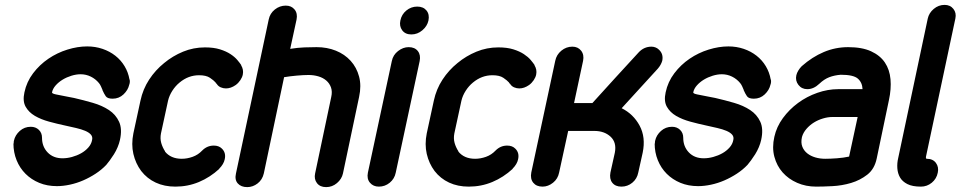

<svg xmlns="http://www.w3.org/2000/svg" viewBox="-20 -754 3932 786"><path d="M510 -430Q512 -425 511.5 -418.5Q511 -412 509 -407Q504 -385 485.5 -367.5Q467 -350 441 -350Q420 -350 413 -360Q406 -370 399 -386L400 -385Q397 -392 393.5 -400Q390 -408 385 -414Q371 -431 351.5 -440.5Q332 -450 310 -450Q292 -450 272.5 -444Q253 -438 236.5 -428Q220 -418 208 -404.5Q196 -391 193 -376Q192 -371 209 -367.5Q226 -364 252 -359Q260 -357 267.5 -356Q275 -355 283 -353Q322 -344 360 -333Q398 -322 426 -303.5Q454 -285 467.5 -255.5Q481 -226 471 -181Q468 -167 461.5 -151.5Q455 -136 446.5 -122.5Q438 -109 429.5 -97.5Q421 -86 415 -79Q396 -59 371.5 -43Q347 -27 320.5 -15.5Q294 -4 266 2Q238 8 213 8Q173 8 140.5 -5.5Q108 -19 84.5 -42.5Q61 -66 48 -98Q35 -130 35 -167L36 -166Q36 -175 37 -178Q42 -201 61 -218Q80 -235 106 -235Q126 -235 139 -222.5Q152 -210 152 -190Q152 -154 175 -130Q198 -106 236 -106Q255 -106 275 -111.5Q295 -117 312 -126.5Q329 -136 341.5 -150Q354 -164 357 -181Q360 -194 352 -203Q344 -212 328.5 -218.5Q313 -225 291.5 -230Q270 -235 247 -240Q214 -247 181 -256Q148 -265 123 -279.5Q98 -294 85 -317Q72 -340 80 -376Q89 -419 115.5 -454Q142 -489 178 -513.5Q214 -538 256 -551Q298 -564 337 -564Q370 -564 399.5 -554Q429 -544 452 -526Q475 -508 490 -483Q505 -458 510 -429Z M808 -138Q828 -158 855 -158Q876 -158 888 -146Q906 -129 900 -102Q896 -82 877 -63H878Q840 -28 794.5 -9Q749 10 698 10Q653 10 617.5 -6.5Q582 -23 558 -54Q535 -85 526 -124Q517 -163 526 -208L555 -342Q565 -389 590.5 -428Q616 -467 652 -496Q687 -525 729.5 -542.5Q772 -560 819 -560Q855 -560 880.5 -552Q906 -544 923.5 -532.5Q941 -521 951.5 -508.5Q962 -496 968 -487H967Q978 -469 974 -449Q972 -438 964 -426Q956 -414 945 -406Q925 -392 905 -392Q894 -392 883.5 -396.5Q873 -401 867 -411Q866 -412 864.5 -413Q863 -414 863 -416Q855 -425 839.5 -435.5Q824 -446 795 -446Q751 -446 715 -416Q698 -402 685.5 -382.5Q673 -363 668 -342L639 -208Q635 -187 640 -169Q645 -151 656 -134H655Q679 -104 724 -104Q746 -104 768.5 -112Q791 -120 808 -138Z M1080 -674Q1085 -699 1105 -715Q1125 -731 1150 -731Q1173 -731 1186 -715Q1199 -699 1194 -674L1168 -554Q1199 -559 1226.5 -560Q1254 -561 1276 -561Q1319 -561 1355 -546.5Q1391 -532 1415.5 -505Q1440 -478 1450 -440.5Q1460 -403 1450 -357L1384 -44Q1379 -21 1359.5 -4.5Q1340 12 1315 12Q1290 12 1277.5 -4.5Q1265 -21 1270 -44L1336 -357Q1341 -379 1335 -396Q1329 -413 1315.5 -424.5Q1302 -436 1283 -441.5Q1264 -447 1243 -447Q1223 -447 1195 -444.5Q1167 -442 1143 -438L1060 -44Q1054 -18 1034.5 -3Q1015 12 992 12Q967 12 953.5 -3Q940 -18 946 -44Z M1664 -613Q1639 -613 1626.5 -630Q1614 -647 1619 -670Q1624 -695 1643.5 -711Q1663 -727 1688 -727Q1713 -727 1726 -711Q1739 -695 1734 -670Q1729 -647 1709 -630Q1689 -613 1664 -613ZM1584 -504Q1589 -529 1609.5 -545Q1630 -561 1653 -561Q1678 -561 1690.5 -545Q1703 -529 1698 -504L1600 -47Q1595 -22 1575.5 -6Q1556 10 1531 10Q1508 10 1494.5 -6Q1481 -22 1486 -47Z M2009 -138Q2029 -158 2056 -158Q2077 -158 2089 -146Q2107 -129 2101 -102Q2097 -82 2078 -63H2079Q2041 -28 1995.5 -9Q1950 10 1899 10Q1854 10 1818.5 -6.5Q1783 -23 1759 -54Q1736 -85 1727 -124Q1718 -163 1727 -208L1756 -342Q1766 -389 1791.5 -428Q1817 -467 1853 -496Q1888 -525 1930.5 -542.5Q1973 -560 2020 -560Q2056 -560 2081.5 -552Q2107 -544 2124.5 -532.5Q2142 -521 2152.5 -508.5Q2163 -496 2169 -487H2168Q2179 -469 2175 -449Q2173 -438 2165 -426Q2157 -414 2146 -406Q2126 -392 2106 -392Q2095 -392 2084.5 -396.5Q2074 -401 2068 -411Q2067 -412 2065.5 -413Q2064 -414 2064 -416Q2056 -425 2040.5 -435.5Q2025 -446 1996 -446Q1952 -446 1916 -416Q1899 -402 1886.5 -382.5Q1874 -363 1869 -342L1840 -208Q1836 -187 1841 -169Q1846 -151 1857 -134H1856Q1880 -104 1925 -104Q1947 -104 1969.5 -112Q1992 -120 2009 -138Z M2269 -48Q2264 -22 2244 -6Q2224 10 2201 10Q2176 10 2163 -6Q2150 -22 2155 -48L2253 -505Q2258 -530 2278 -546.5Q2298 -563 2323 -563Q2346 -563 2359 -546.5Q2372 -530 2367 -505L2330 -332H2405Q2452 -384 2499 -435.5Q2546 -487 2594 -539Q2616 -563 2647 -563Q2655 -563 2663 -560Q2671 -557 2676 -552Q2697 -534 2691 -505Q2686 -488 2673 -473Q2634 -430 2599 -392Q2564 -354 2525 -311Q2573 -287 2598.5 -239.5Q2624 -192 2611 -129L2593 -48Q2588 -22 2568.5 -6Q2549 10 2524 10Q2499 10 2486.5 -6Q2474 -22 2479 -48L2497 -129Q2505 -171 2479.5 -194.5Q2454 -218 2413 -218H2306Z M3135 -430Q3137 -425 3136.5 -418.5Q3136 -412 3134 -407Q3129 -385 3110.5 -367.5Q3092 -350 3066 -350Q3045 -350 3038 -360Q3031 -370 3024 -386L3025 -385Q3022 -392 3018.5 -400Q3015 -408 3010 -414Q2996 -431 2976.5 -440.5Q2957 -450 2935 -450Q2917 -450 2897.5 -444Q2878 -438 2861.5 -428Q2845 -418 2833 -404.5Q2821 -391 2818 -376Q2817 -371 2834 -367.5Q2851 -364 2877 -359Q2885 -357 2892.5 -356Q2900 -355 2908 -353Q2947 -344 2985 -333Q3023 -322 3051 -303.5Q3079 -285 3092.5 -255.5Q3106 -226 3096 -181Q3093 -167 3086.5 -151.5Q3080 -136 3071.5 -122.5Q3063 -109 3054.5 -97.5Q3046 -86 3040 -79Q3021 -59 2996.5 -43Q2972 -27 2945.5 -15.5Q2919 -4 2891 2Q2863 8 2838 8Q2798 8 2765.5 -5.5Q2733 -19 2709.5 -42.5Q2686 -66 2673 -98Q2660 -130 2660 -167L2661 -166Q2661 -175 2662 -178Q2667 -201 2686 -218Q2705 -235 2731 -235Q2751 -235 2764 -222.5Q2777 -210 2777 -190Q2777 -154 2800 -130Q2823 -106 2861 -106Q2880 -106 2900 -111.5Q2920 -117 2937 -126.5Q2954 -136 2966.5 -150Q2979 -164 2982 -181Q2985 -194 2977 -203Q2969 -212 2953.5 -218.5Q2938 -225 2916.5 -230Q2895 -235 2872 -240Q2839 -247 2806 -256Q2773 -265 2748 -279.5Q2723 -294 2710 -317Q2697 -340 2705 -376Q2714 -419 2740.5 -454Q2767 -489 2803 -513.5Q2839 -538 2881 -551Q2923 -564 2962 -564Q2995 -564 3024.5 -554Q3054 -544 3077 -526Q3100 -508 3115 -483Q3130 -458 3135 -429Z M3511 -389Q3510 -416 3492 -432Q3474 -448 3422 -448Q3396 -446 3375 -438Q3354 -430 3334 -411Q3311 -389 3285 -389Q3262 -389 3248.5 -406.5Q3235 -424 3240 -446Q3242 -455 3248 -465Q3254 -475 3262 -483Q3305 -521 3352.5 -541Q3400 -561 3452 -561Q3509 -561 3546 -544Q3583 -527 3602.5 -498Q3622 -469 3625.5 -429.5Q3629 -390 3619 -344L3569 -105Q3560 -62 3530.5 -39Q3501 -16 3464 -5Q3427 6 3388 8Q3349 10 3321 10Q3279 10 3243.5 -5.5Q3208 -21 3184 -48Q3160 -75 3150 -112.5Q3140 -150 3150 -194Q3159 -235 3185 -270.5Q3211 -306 3247 -332.5Q3283 -359 3326 -374Q3369 -389 3411 -389ZM3491 -275H3387Q3369 -275 3349 -269Q3329 -263 3312 -252.5Q3295 -242 3281.5 -226.5Q3268 -211 3263 -193Q3258 -170 3264.5 -153.5Q3271 -137 3285 -126Q3299 -115 3318 -109.5Q3337 -104 3358 -104Q3379 -104 3406 -106Q3433 -108 3456 -113Z M3774 -104Q3799 -104 3811.5 -87Q3824 -70 3819 -47Q3814 -22 3794.5 -6Q3775 10 3750 10Q3715 10 3694.5 -0.5Q3674 -11 3664.5 -27.5Q3655 -44 3653.5 -65Q3652 -86 3657 -107L3778 -678Q3783 -701 3802.5 -717.5Q3822 -734 3847 -734Q3870 -734 3883 -717.5Q3896 -701 3891 -678L3771 -114Q3769 -104 3774 -104Z"/></svg>

Font: VDS
Style: Bold Italic
Weight: 700
Designer: artmaker
Foundry: artmaker
Version: Version 1.000 2009 initial release